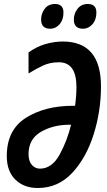

<svg xmlns="http://www.w3.org/2000/svg" viewBox="-20 -932 538 962"><path d="M298 -869Q298 -912 256 -912Q222 -912 204 -888Q186 -864 186 -834Q186 -788 232 -788Q259 -788 278.5 -810.5Q298 -833 298 -869ZM463 -869Q463 -912 420 -912Q387 -912 368.5 -888Q350 -864 350 -834Q350 -788 396 -788Q423 -788 443 -810.5Q463 -833 463 -869ZM486 -499Q486 -724 294 -724Q252 -724 207 -711Q162 -698 123 -669V-564Q160 -587 195.5 -603.5Q231 -620 275 -620Q363 -620 363 -496Q363 -451 356 -402H346Q205 -402 109.5 -341.5Q14 -281 14 -150Q14 -74 57 -32Q100 10 169 10Q271 10 341.5 -65.5Q412 -141 449 -258Q486 -375 486 -499ZM123 -160Q123 -235 184.5 -271Q246 -307 328 -307H336Q317 -227 278.5 -157Q240 -87 180 -87Q156 -87 139.5 -106Q123 -125 123 -160Z"/></svg>

Font: Noto Sans Display Condensed
Style: Bold Italic
Weight: 700
Width: 3
Designer: Monotype Design team
Foundry: Monotype Imaging Inc.
Version: 1.000